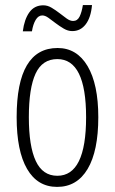

<svg xmlns="http://www.w3.org/2000/svg" viewBox="-20 -730 455 760"><path d="M266.1 -606.9Q249 -606.9 232.4 -616.7Q215.8 -626.5 200.7 -637.9Q185.5 -649.4 172.1 -659.2Q158.7 -668.9 147.5 -668.9Q131.8 -668.9 121.3 -651.4Q110.8 -633.8 106.4 -606H70.3Q76.2 -653.3 96.2 -681.2Q116.2 -709 151.4 -709Q168.5 -709 184.6 -699.2Q200.7 -689.5 215.6 -678Q230.5 -666.5 243.9 -656.7Q257.3 -647 269.5 -647Q286.6 -647 295.2 -664.6Q303.7 -682.1 308.1 -710H344.2Q339.8 -660.6 319.3 -633.8Q298.8 -606.9 266.1 -606.9ZM369.1 -266.1Q369.1 -132.3 326.9 -61.3Q284.7 9.8 206.1 9.8Q128.4 9.8 87.2 -61.3Q45.9 -132.3 45.9 -266.1Q45.9 -540 208 -540Q284.2 -540 326.7 -468.3Q369.1 -396.5 369.1 -266.1ZM94.2 -266.1Q94.2 -151.4 121.6 -92.8Q148.9 -34.2 207 -34.2Q320.8 -34.2 320.8 -266.1Q320.8 -496.1 207 -496.1Q147.5 -496.1 120.8 -438.5Q94.2 -380.9 94.2 -266.1Z"/></svg>

Font: TypoPRO Open Sans Condensed
Style: Regular
Weight: 300
Width: 3
Foundry: Ascender Corporation
Version: Version 1.10